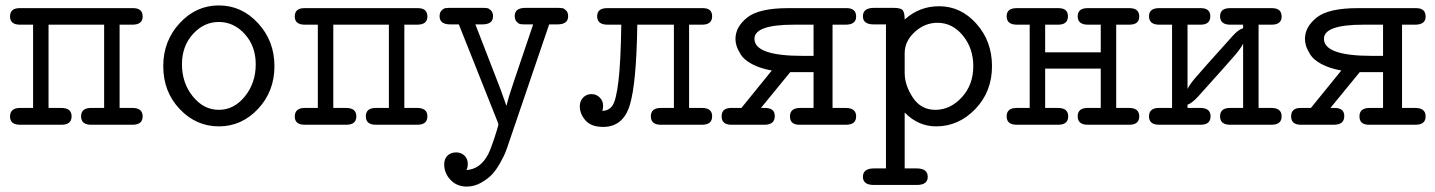

<svg xmlns="http://www.w3.org/2000/svg" viewBox="-20 -460 5290 708"><path d="M17 -30Q17 -62 54 -62Q54 -62 102 -62V-369Q102 -369 54 -369Q17 -369 17 -399Q17 -430 52 -430H471Q506 -430 506 -399Q506 -369 468 -369H421V-62H468Q506 -62 506 -31Q506 0 469 0H316Q279 0 279 -31Q279 -62 316 -62H364V-369H159V-62H206Q244 -62 244 -31Q244 0 207 0H54Q17 0 17 -30Z M582 -216Q582 -309 642.5 -374.5Q703 -440 787 -440Q871 -440 931.5 -374.5Q992 -309 992 -216Q992 -123 931.5 -58.5Q871 6 787 6Q703 6 642.5 -58Q582 -122 582 -216ZM651 -223Q651 -154 691 -104.5Q731 -55 787 -55Q843 -55 883 -104.5Q923 -154 923 -223Q923 -290 882.5 -334.5Q842 -379 787 -379Q732 -379 691.5 -334.5Q651 -290 651 -223Z M1067 -30Q1067 -62 1104 -62Q1104 -62 1152 -62V-369Q1152 -369 1104 -369Q1067 -369 1067 -399Q1067 -430 1102 -430H1521Q1556 -430 1556 -399Q1556 -369 1518 -369H1471V-62H1518Q1556 -62 1556 -31Q1556 0 1519 0H1366Q1329 0 1329 -31Q1329 -62 1366 -62H1414V-369H1209V-62H1256Q1294 -62 1294 -31Q1294 0 1257 0H1104Q1067 0 1067 -30Z M1601 -400Q1601 -414 1608.5 -421.5Q1616 -429 1622.5 -430Q1629 -431 1641 -431H1758Q1770 -431 1776.5 -430Q1783 -429 1790.5 -421.5Q1798 -414 1798 -400Q1798 -370 1758 -370H1733L1826 -130Q1845 -78 1847 -71H1848Q1856 -105 1874 -157L1946 -370H1918Q1906 -370 1899.5 -371Q1893 -372 1885.5 -379.5Q1878 -387 1878 -401Q1878 -431 1918 -431H2035Q2047 -431 2053.5 -430Q2060 -429 2067.5 -421.5Q2075 -414 2075 -400Q2075 -370 2035 -370H2005L1850 85Q1846 96 1842.5 105Q1839 114 1825 139.5Q1811 165 1795.5 182Q1780 199 1754.5 213.5Q1729 228 1701 228Q1665 228 1641.5 203.5Q1618 179 1618 146Q1618 126 1630 114Q1642 102 1662 102Q1681 102 1693 114Q1705 126 1705 145Q1705 151 1704 156Q1703 161 1701 164L1700 167Q1751 164 1780 109Q1786 98 1795.5 71Q1805 44 1811.5 22.5Q1818 1 1818 0Q1818 -3 1814 -13L1672 -370H1641Q1601 -370 1601 -400Z M2118 -68Q2118 -88 2130.5 -100.5Q2143 -113 2161 -113Q2179 -113 2191.5 -100.5Q2204 -88 2204 -70Q2204 -58 2201 -51Q2226 -52 2239 -71.5Q2252 -91 2260.5 -160.5Q2269 -230 2271 -369H2221Q2182 -369 2182 -400Q2182 -430 2219 -430H2572Q2606 -430 2606 -400Q2606 -369 2569 -369H2521V-62H2569Q2606 -62 2606 -31Q2606 0 2569 0H2417Q2380 0 2380 -31Q2380 -62 2417 -62Q2417 -62 2465 -62V-369H2330Q2327 -154 2302.5 -73Q2278 8 2204 8Q2160 8 2139 -16Q2118 -40 2118 -68Z M2676 -62Q2676 -62 2714 -62L2826 -200Q2782 -208 2752.5 -224Q2723 -240 2711.5 -259Q2700 -278 2696 -291Q2692 -304 2692 -316Q2692 -361 2735.5 -395.5Q2779 -430 2887 -430H3102Q3137 -430 3137 -399Q3137 -369 3098 -369H3050V-62H3098Q3137 -62 3137 -31Q3137 0 3100 0H2928Q2893 0 2893 -31Q2893 -62 2931 -62H2980V-194H2894L2786 -62H2801Q2837 -62 2837 -32Q2837 0 2799 0H2677Q2641 0 2641 -31Q2641 -62 2676 -62ZM2762 -317Q2762 -254 2939 -254H2980V-369H2908Q2762 -369 2762 -317Z M3162 192Q3162 161 3203 161H3247V-370H3202Q3162 -370 3162 -400Q3162 -431 3203 -431H3276Q3302 -431 3309 -422Q3316 -413 3316 -388Q3370 -437 3443 -437Q3523 -437 3580.5 -372.5Q3638 -308 3638 -216Q3638 -122 3576.5 -58Q3515 6 3432 6Q3366 6 3316 -45V161H3360Q3401 161 3401 192Q3401 222 3361 222H3202Q3162 222 3162 192ZM3316 -191Q3316 -146 3346 -100.5Q3376 -55 3429 -55Q3484 -55 3526.5 -101Q3569 -147 3569 -216Q3569 -282 3530.5 -329Q3492 -376 3437 -376Q3390 -376 3353 -342Q3316 -308 3316 -264Z M3729 -62Q3729 -62 3777 -62V-369H3730Q3692 -369 3692 -400Q3692 -430 3729 -430H3883Q3918 -430 3918 -400Q3918 -369 3882 -369Q3882 -369 3834 -369V-267H4039V-369H3992Q3954 -369 3954 -400Q3954 -430 3991 -430H4145Q4181 -430 4181 -399Q4181 -369 4144 -369H4096V-62H4143Q4181 -62 4181 -31Q4181 0 4144 0H3991Q3954 0 3954 -31Q3954 -62 3991 -62H4039V-207H3834V-62H3881Q3919 -62 3919 -31Q3919 0 3882 0H3729Q3692 0 3692 -31Q3692 -62 3729 -62Z M4254 -62Q4254 -62 4302 -62V-369H4255Q4217 -369 4217 -400Q4217 -430 4254 -430H4408Q4443 -430 4443 -400Q4443 -369 4407 -369Q4407 -369 4359 -369V-132Q4366 -147 4386.5 -171.5Q4407 -196 4525 -327Q4545 -350 4564 -356V-369H4517Q4479 -369 4479 -400Q4479 -430 4516 -430H4670Q4706 -430 4706 -399Q4706 -369 4669 -369H4621V-62H4668Q4706 -62 4706 -31Q4706 0 4669 0H4516Q4479 0 4479 -31Q4479 -62 4516 -62H4564V-299Q4557 -284 4536.5 -259.5Q4516 -235 4398 -104Q4375 -79 4359 -74V-62H4406Q4444 -62 4444 -31Q4444 0 4407 0H4254Q4217 0 4217 -31Q4217 -62 4254 -62Z M4776 -62Q4776 -62 4814 -62L4926 -200Q4882 -208 4852.5 -224Q4823 -240 4811.5 -259Q4800 -278 4796 -291Q4792 -304 4792 -316Q4792 -361 4835.5 -395.5Q4879 -430 4987 -430H5202Q5237 -430 5237 -399Q5237 -369 5198 -369H5150V-62H5198Q5237 -62 5237 -31Q5237 0 5200 0H5028Q4993 0 4993 -31Q4993 -62 5031 -62H5080V-194H4994L4886 -62H4901Q4937 -62 4937 -32Q4937 0 4899 0H4777Q4741 0 4741 -31Q4741 -62 4776 -62ZM4862 -317Q4862 -254 5039 -254H5080V-369H5008Q4862 -369 4862 -317Z"/></svg>

Font: CMU Typewriter Text
Style: Regular
Weight: 500
Monospace: yes
Version: Version 0.7.0